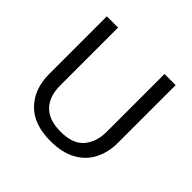

<svg xmlns="http://www.w3.org/2000/svg" viewBox="-177 -895 1085 1085"><g transform="rotate(45 365.5 -352.0)"><path d="M640 -252Q640 -178 610 -118.5Q580 -59 518.5 -24.5Q457 10 362 10Q229 10 159.5 -62.5Q90 -135 90 -254V-714H180V-251Q180 -164 226.5 -116Q273 -68 367 -68Q464 -68 507.5 -119.5Q551 -171 551 -252V-714H640Z"/></g></svg>

Font: Noto Sans Mongolian
Style: Regular
Weight: 400
Designer: Monotype Design Team
Foundry: Monotype Imaging Inc.
Version: Version 3.001; ttfautohint (v1.8.4.7-5d5b)